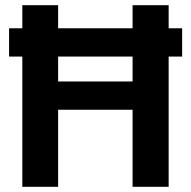

<svg xmlns="http://www.w3.org/2000/svg" viewBox="-20 -720 737 740"><path d="M682 -502H630V0H491V-297H204V0H66V-502H15V-611H66V-700H204V-611H491V-700H630V-611H682ZM491 -502H204V-406H491Z"/></svg>

Font: Be Vietnam
Style: Bold
Weight: 700
Designer: Gabriel Lam
Foundry: TypeRant
Version: Version 4.000